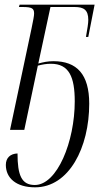

<svg xmlns="http://www.w3.org/2000/svg" viewBox="-20 -556 466 822"><path d="M130 246C276 246 362 75 362 -112C362 -238 309 -294 209 -294C184 -294 166 -290 144 -284L196 -526H300C338 -526 358 -514 358 -471C358 -455 354 -433 348 -398H358L385 -536H64L61 -526H77C117 -526 126 -520 126 -498C126 -488 122 -468 115 -434L23 0H84L142 -275C162 -280 178 -283 198 -283C276 -283 300 -226 300 -122C300 50 225 236 129 236C72 236 55 194 55 101C25 102 5 119 5 150C5 206 49 246 130 246Z"/></svg>

Font: Noto Serif Display Condensed Light
Style: Italic
Weight: 300
Width: 3
Italic angle: -12°
Designer: Monotype Design Team
Foundry: Monotype Imaging Inc.
Version: Version 2.009